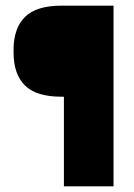

<svg xmlns="http://www.w3.org/2000/svg" viewBox="-20 -659 474 679"><path d="M197 -317Q108 -317 68 -357Q28 -397 28 -473V-483Q28 -559 68.2 -599Q108.5 -639 197.5 -639H247.5V-317ZM381.5 0H206V-639H381.5Z"/></svg>

Font: Anek Gurmukhi Medium ExtraBold
Style: Regular
Weight: 800
Version: Version 1.003